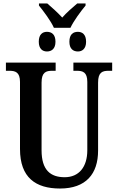

<svg xmlns="http://www.w3.org/2000/svg" viewBox="-20 -1074 679 1104"><path d="M290 -914H385C403 -953 445 -1010 472 -1042V-1054H424C398 -1032 360 -999 338 -973C314 -999 278 -1032 252 -1054H204V-1042C230 -1010 273 -953 290 -914ZM250 -778C276 -778 299 -793 299 -834C299 -877 276 -891 250 -891C225 -891 203 -877 203 -834C203 -793 225 -778 250 -778ZM428 -778C452 -778 475 -793 475 -834C475 -877 452 -891 428 -891C401 -891 379 -877 379 -834C379 -793 401 -778 428 -778ZM325 10C474 10 544 -74 544 -208V-599C544 -659 569 -667 605 -667H625V-714H402V-667H422C456 -667 482 -659 482 -603V-210C482 -114 434 -55 352 -55C271 -55 219 -95 219 -210V-599C219 -659 245 -667 280 -667H300V-714H14V-667H34C68 -667 95 -659 95 -603V-217C95 -53 185 10 325 10Z"/></svg>

Font: Noto Serif Condensed Semi
Style: Regular
Weight: 600
Width: 3
Designer: Monotype Design Team
Foundry: Monotype Imaging Inc.
Version: Version 1.002